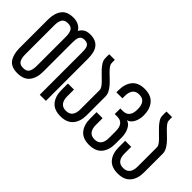

<svg xmlns="http://www.w3.org/2000/svg" viewBox="-38 -1216 1731 1731"><g transform="rotate(45 827.5 -350.5)"><path d="M258 -535V-165C258 -133 253 -108.2 243 -90.5C233 -72.8 213.3 -64 184 -64C156 -64 136.8 -72.8 126.5 -90.5C116.2 -108.2 111 -133 111 -165V-535C111 -567 116.3 -591.8 127 -609.5C137.7 -627.2 157 -636 185 -636C213.7 -636 233 -627.2 243 -609.5C253 -591.8 258 -567 258 -535ZM399 -707C372.3 -707 350.8 -701.7 334.5 -691C318.2 -680.3 305.7 -666.3 297 -649C287.7 -666.3 273.3 -680.3 254 -691C234.7 -701.7 211.7 -707 185 -707C131.7 -707 93.2 -691 69.5 -659C45.8 -627 34 -584.3 34 -531V-169C34 -115.7 45 -73.2 67 -41.5C89 -9.8 126.7 6 180 6C234 6 273.5 -9.8 298.5 -41.5C323.5 -73.2 336 -115.7 336 -169V-535C336 -551 336.7 -565.2 338 -577.5C339.3 -589.8 342.2 -600.3 346.5 -609C350.8 -617.7 357 -624.3 365 -629C373 -633.7 384 -636 398 -636C412 -636 423.2 -633.7 431.5 -629C439.8 -624.3 446.2 -617.7 450.5 -609C454.8 -600.3 457.7 -589.8 459 -577.5C460.3 -565.2 461 -551 461 -535V0H539V-531C539 -557.7 536.8 -581.8 532.5 -603.5C528.2 -625.2 520.5 -643.7 509.5 -659C498.5 -674.3 484 -686.2 466 -694.5C448 -702.8 425.7 -707 399 -707Z M717 -701H646C645.3 -693.7 645 -684 645 -672C645 -659.3 645.3 -649.3 646 -642C647.3 -627.3 652.5 -613 661.5 -599C670.5 -585 681.2 -571.2 693.5 -557.5C705.8 -543.8 719 -530.5 733 -517.5C747 -504.5 760 -491.8 772 -479.5C784 -467.2 793.8 -455.3 801.5 -444C809.2 -432.7 813 -421.7 813 -411V-165C813 -133 806.2 -108.2 792.5 -90.5C778.8 -72.8 757.7 -64 729 -64C701 -64 680.2 -72.8 666.5 -90.5C652.8 -108.2 646 -133 646 -165V-251H569V-169C569 -115.7 582.2 -73.2 608.5 -41.5C634.8 -9.8 675 6 729 6C783.7 6 824.3 -9.8 851 -41.5C877.7 -73.2 891 -115.7 891 -169V-407C891 -424.3 886.8 -441.2 878.5 -457.5C870.2 -473.8 859.7 -489.3 847 -504C834.3 -518.7 820.7 -532.8 806 -546.5L765 -586C752.3 -598.7 741.5 -610.8 732.5 -622.5C723.5 -634.2 718.7 -645.7 718 -657C717.3 -663 717 -669.7 717 -677Z M1256 -531C1256 -584.3 1242.5 -627 1215.5 -659C1188.5 -691 1148 -707 1094 -707C1040 -707 999.8 -691 973.5 -659C947.2 -627 934 -584.3 934 -531V-504H1011V-535C1011 -567 1017.8 -591.8 1031.5 -609.5C1045.2 -627.2 1066 -636 1094 -636C1122.7 -636 1143.8 -627.2 1157.5 -609.5C1171.2 -591.8 1178 -567 1178 -535V-527C1178 -495 1171.2 -470.2 1157.5 -452.5C1143.8 -434.8 1122.7 -426 1094 -426H1062V-355H1094C1122.7 -355 1143.8 -346.2 1157.5 -328.5C1171.2 -310.8 1178 -286 1178 -254V-165C1178 -133 1171.2 -108.2 1157.5 -90.5C1143.8 -72.8 1122.7 -64 1094 -64C1066 -64 1045.2 -72.8 1031.5 -90.5C1017.8 -108.2 1011 -133 1011 -165V-251H934V-169C934 -115.7 947.2 -73.2 973.5 -41.5C999.8 -9.8 1040 6 1094 6C1148.7 6 1189.3 -9.8 1216 -41.5C1242.7 -73.2 1256 -115.7 1256 -169V-250C1256 -265.3 1254.3 -281 1251 -297C1247.7 -313 1242.7 -327.7 1236 -341C1229.3 -354.3 1221.2 -365.7 1211.5 -375C1201.8 -384.3 1190.7 -390.3 1178 -393C1190.7 -395.7 1201.8 -401.5 1211.5 -410.5C1221.2 -419.5 1229.3 -430.3 1236 -443C1242.7 -455.7 1247.7 -469.7 1251 -485C1254.3 -500.3 1256 -515.7 1256 -531Z M1447 -701H1376C1375.3 -693.7 1375 -684 1375 -672C1375 -659.3 1375.3 -649.3 1376 -642C1377.3 -627.3 1382.5 -613 1391.5 -599C1400.5 -585 1411.2 -571.2 1423.5 -557.5C1435.8 -543.8 1449 -530.5 1463 -517.5C1477 -504.5 1490 -491.8 1502 -479.5C1514 -467.2 1523.8 -455.3 1531.5 -444C1539.2 -432.7 1543 -421.7 1543 -411V-165C1543 -133 1536.2 -108.2 1522.5 -90.5C1508.8 -72.8 1487.7 -64 1459 -64C1431 -64 1410.2 -72.8 1396.5 -90.5C1382.8 -108.2 1376 -133 1376 -165V-251H1299V-169C1299 -115.7 1312.2 -73.2 1338.5 -41.5C1364.8 -9.8 1405 6 1459 6C1513.7 6 1554.3 -9.8 1581 -41.5C1607.7 -73.2 1621 -115.7 1621 -169V-407C1621 -424.3 1616.8 -441.2 1608.5 -457.5C1600.2 -473.8 1589.7 -489.3 1577 -504C1564.3 -518.7 1550.7 -532.8 1536 -546.5L1495 -586C1482.3 -598.7 1471.5 -610.8 1462.5 -622.5C1453.5 -634.2 1448.7 -645.7 1448 -657C1447.3 -663 1447 -669.7 1447 -677Z"/></g></svg>

Font: Bebas Neue Regular two
Style: Regular2
Weight: 400
Designer: Ryoichi Tsunekawa & LGV (GE)
Foundry: Free Software Foundation, Inc.
Version: Version 1.003 August 13, 2016